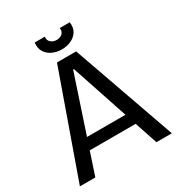

<svg xmlns="http://www.w3.org/2000/svg" viewBox="-191 -943 990 1067"><g transform="rotate(-30 304.0 -409.0)"><path d="M9 0 243 -660H366L599 0H500L306 -581H301L108 0ZM117 -146V-218H501V-146ZM191 -818H256Q253 -795 268 -782Q283 -769 305 -769Q326 -769 340.5 -781Q355 -793 352 -818H416Q421 -782 406 -758Q391 -734 363.5 -721.5Q336 -709 304 -709Q271 -709 243.5 -722Q216 -735 201.5 -759Q187 -783 191 -818Z"/></g></svg>

Font: Bricolage Grotesque 96pt
Style: Regular
Weight: 400
Version: Version 1.001;gftools[0.9.33.dev8+g029e19f]